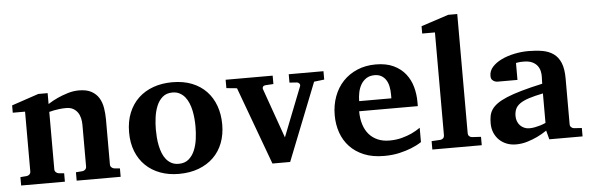

<svg xmlns="http://www.w3.org/2000/svg" viewBox="-48 -899 3287 1070"><g transform="rotate(-5 1595.0 -364.0)"><path d="M342.8 0V-46.9L379.9 -49.8Q389.2 -50.8 395.5 -57.4Q401.9 -64 401.9 -73.2V-308.1Q401.9 -327.1 397.5 -345.2Q393.1 -363.3 383.3 -377.2Q373.5 -391.1 357.9 -399.7Q342.3 -408.2 319.8 -408.2Q299.3 -408.2 281.7 -406Q264.2 -403.8 251.5 -401.4Q236.3 -398.4 224.1 -395V-73.2Q224.1 -64 231 -57.4Q237.8 -50.8 247.1 -49.8L276.9 -46.9V0H32.2V-46.9L67.9 -49.8Q77.1 -50.8 83.5 -57.4Q89.8 -64 89.8 -73.2V-408.2H21V-449.2L171.9 -500H224.1V-439Q250 -456.1 279.3 -469.2Q304.2 -480.5 335.4 -490.2Q366.7 -500 398.9 -500Q441.9 -500 468.8 -485.1Q495.6 -470.2 510.3 -445.8Q524.9 -421.4 530 -390.1Q535.2 -358.9 535.2 -326.2V-73.2Q535.2 -64 542 -57.4Q548.8 -50.8 558.1 -49.8L588.9 -46.9V0Z M1028.8 -242.2Q1028.8 -263.2 1026.9 -286.4Q1024.9 -309.6 1020.3 -332Q1015.6 -354.5 1007.3 -374.5Q999 -394.5 986.6 -409.7Q974.1 -424.8 957 -433.8Q939.9 -442.9 917 -442.9Q883.3 -442.9 861.8 -424.3Q840.3 -405.8 828.4 -376.7Q816.4 -347.7 811.8 -313Q807.1 -278.3 807.1 -246.1Q807.1 -224.6 808.8 -201.2Q810.5 -177.7 815.2 -155.3Q819.8 -132.8 827.6 -112.8Q835.4 -92.8 847.9 -77.4Q860.4 -62 877.4 -53Q894.5 -43.9 918 -43.9Q952.1 -43.9 973.6 -62.3Q995.1 -80.6 1007.3 -109.4Q1019.5 -138.2 1024.2 -173.3Q1028.8 -208.5 1028.8 -242.2ZM1178.2 -241.2Q1178.2 -185.1 1160.4 -138.4Q1142.6 -91.8 1108.4 -58.3Q1074.2 -24.9 1025.1 -6.3Q976.1 12.2 914.1 12.2Q856.9 12.2 809.8 -5.4Q762.7 -22.9 728.8 -55.7Q694.8 -88.4 676 -135.5Q657.2 -182.6 657.2 -242.2Q657.2 -303.7 676.8 -351.6Q696.3 -399.4 731.2 -432.4Q766.1 -465.3 814.5 -482.7Q862.8 -500 920.9 -500Q982.9 -500 1030.8 -481Q1078.6 -461.9 1111.3 -427.5Q1144 -393.1 1161.1 -345.7Q1178.2 -298.3 1178.2 -241.2Z M1709 -434.1 1537.1 0H1438L1277.8 -435.1L1218.8 -440.9V-487.8H1481.9V-440.9L1436 -438Q1426.8 -437 1422.9 -430.7Q1418.9 -424.3 1421.9 -416L1520 -139.2L1628.9 -416Q1631.8 -423.3 1627 -430.2Q1622.1 -437 1613.8 -438L1571.8 -440.9V-487.8H1766.1V-440.9Z M2129.9 -326.2Q2129.9 -350.1 2125.5 -371.1Q2121.1 -392.1 2111.1 -407.5Q2101.1 -422.9 2085.4 -431.9Q2069.8 -440.9 2047.9 -440.9Q2020 -440.9 2001.2 -428.5Q1982.4 -416 1970.9 -396.2Q1959.5 -376.5 1954.6 -352.1Q1949.7 -327.6 1949.7 -304.2H2129.9ZM2272.9 -46.9Q2247.1 -29.8 2214.8 -17.1Q2187 -5.9 2148.4 3.2Q2109.9 12.2 2062 12.2Q1998 12.2 1950.4 -7.3Q1902.8 -26.9 1870.8 -60.8Q1838.9 -94.7 1823 -140.1Q1807.1 -185.5 1807.1 -237.8Q1807.1 -294.4 1825 -342.5Q1842.8 -390.6 1875.7 -425.5Q1908.7 -460.4 1955.3 -480.2Q2002 -500 2059.1 -500Q2117.7 -500 2158.4 -480.7Q2199.2 -461.4 2224.6 -429.4Q2250 -397.5 2261.5 -356.4Q2272.9 -315.4 2272.9 -272V-248H1944.8Q1944.8 -207 1955.1 -174.3Q1965.3 -141.6 1985.1 -118.7Q2004.9 -95.7 2033.7 -83.3Q2062.5 -70.8 2099.1 -70.8Q2137.2 -70.8 2168.7 -79.3Q2200.2 -87.9 2223.6 -98.6Q2250.5 -111.3 2272.9 -127Z M2332.5 0V-46.9L2381.8 -49.8Q2391.6 -50.8 2397.7 -57.1Q2403.8 -63.5 2403.8 -73.2V-648.9H2332.5V-689.9L2485.8 -740.2H2536.6V-73.2Q2536.6 -63.5 2542.7 -57.1Q2548.8 -50.8 2558.6 -49.8L2608.9 -46.9V0Z M2986.8 0 2973.6 -49.8Q2947.8 -32.2 2919.4 -18.6Q2894.5 -6.8 2863.8 2.7Q2833 12.2 2799.8 12.2Q2772.5 12.2 2748.8 3.2Q2725.1 -5.9 2707.3 -22.7Q2689.5 -39.6 2679.2 -63.5Q2668.9 -87.4 2668.9 -117.2Q2668.9 -139.6 2672.6 -158.7Q2676.3 -177.7 2687.3 -194.1Q2698.2 -210.4 2718.8 -225.3Q2739.3 -240.2 2773.2 -254.4Q2807.1 -268.6 2856.4 -282.7Q2905.8 -296.9 2974.6 -312V-324.2Q2974.6 -331.5 2975.1 -337.4Q2975.1 -344.2 2975.6 -351.1Q2976.1 -365.2 2972.7 -381.6Q2969.2 -397.9 2959 -411.9Q2948.7 -425.8 2930.2 -434.8Q2911.6 -443.8 2881.8 -443.8Q2871.6 -443.8 2863.5 -443.4Q2855.5 -442.9 2850.1 -441.9Q2843.8 -440.9 2838.9 -439.9V-345.2H2735.8Q2723.1 -344.2 2713.4 -347.7Q2705.1 -350.6 2698 -357.9Q2690.9 -365.2 2690.9 -380.9Q2690.9 -408.7 2710.7 -430.7Q2730.5 -452.6 2762.5 -468Q2794.4 -483.4 2834.2 -491.7Q2874 -500 2913.6 -500Q2956.5 -500 2992.2 -493.7Q3027.8 -487.3 3053.5 -469Q3079.1 -450.7 3093 -417.5Q3106.9 -384.3 3106.9 -330.1V-73.2Q3106.9 -64 3113.3 -57.4Q3119.6 -50.8 3128.9 -49.8L3172.9 -46.9V0ZM2973.6 -257.8Q2925.3 -248 2893.8 -237.8Q2862.3 -227.5 2843.8 -214.4Q2825.2 -201.2 2817.9 -184.3Q2810.5 -167.5 2810.5 -145Q2810.5 -129.4 2815.7 -116Q2820.8 -102.5 2830.3 -92.5Q2839.8 -82.5 2853 -76.7Q2866.2 -70.8 2881.8 -70.8Q2897.9 -70.8 2914.3 -74.2Q2930.7 -77.6 2943.8 -81.5Q2959.5 -86.4 2973.6 -92.8Z"/></g></svg>

Font: Charis SIL APac
Style: Bold
Weight: 700
Foundry: SIL International
Version: Version 5.000